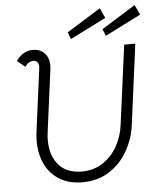

<svg xmlns="http://www.w3.org/2000/svg" viewBox="-59 -936 852 998"><g transform="rotate(-5 367.0 -437.0)"><path d="M112 -222Q112 -245 115 -269L158 -597Q159 -601 159 -608Q159 -623 152 -632Q145 -641 132 -641Q106 -641 87 -614L46 -648Q60 -669 82.5 -683.5Q105 -698 133 -698Q172 -698 194.5 -673.5Q217 -649 217 -610Q217 -599 216 -593L173 -265Q170 -244 170 -223Q170 -144 211.5 -95Q253 -46 332 -46Q396 -46 444 -78.5Q492 -111 519.5 -162Q547 -213 554 -269L609 -684H667L612 -265Q603 -194 567.5 -131Q532 -68 472 -29Q412 10 331 10Q261 10 211.5 -20.5Q162 -51 137 -104Q112 -157 112 -222ZM322 -773 499 -883 523 -831 336 -737ZM504 -774 681 -884 705 -832 518 -738Z"/></g></svg>

Font: Bellota
Style: Italic
Weight: 400
Italic angle: -7.5°
Designer: Kemie Guaida
Foundry: Kemie Guaida
Version: Version 4.001